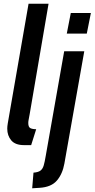

<svg xmlns="http://www.w3.org/2000/svg" viewBox="-20 -770 508 1032"><path d="M109 10Q62 10 40.5 -15.5Q19 -41 19 -78.5Q19 -90.5 21.8 -107Q24.5 -123.5 32 -166L133.5 -750H241L139.5 -156.5Q135.5 -134.5 133.8 -125.8Q132 -117 132 -109Q132 -87 143.2 -81.2Q154.5 -75.5 174.5 -75.5L147.5 10ZM339 -589.5 360.5 -700H468.5L446.5 -589.5ZM153 242 160 158Q185.5 156 197.5 147Q209.5 138 215 119Q220.5 100 226 67L325 -494.5H433L326 109.5Q316 165 286 200.2Q256 235.5 193.5 239.5Z"/></svg>

Font: Cabin Condensed SemiBold
Style: Italic
Weight: 600
Width: 3
Italic angle: -10°
Designer: Pablo Impallari
Foundry: Pablo Impallari. http://www.impallari.com Igino Marini. http://www.ikern.com
Version: Version 3.001; ttfautohint (v1.8.3)